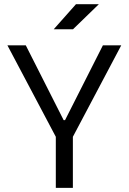

<svg xmlns="http://www.w3.org/2000/svg" viewBox="-20 -914 626 934"><path d="M251.5 0H334.5V-248.5L569.8 -693.4H480.5L296.4 -329.6H289.6L105.5 -693.4H16.1L251.5 -248.5ZM241.2 -771.5H335L460.9 -893.6H349.6Z"/></svg>

Font: Cascadia Mono PL SemiLight
Style: Regular
Weight: 350
Monospace: yes
Designer: Aaron Bell
Foundry: Saja Typeworks
Version: Version 2404.023